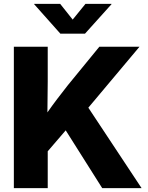

<svg xmlns="http://www.w3.org/2000/svg" viewBox="-20 -968 761 988"><path d="M180.2 -136.7V-323.2Q203.1 -359.9 226.1 -392.6Q249 -425.3 274.2 -458.5Q299.3 -491.7 328.6 -528.8L491.2 -727.5H697.8L392.1 -363.3L377 -365.7ZM51.3 0V-727.5H225.6V-548.3L223.6 -352.1L225.6 -268.1V0ZM505.9 0 309.1 -311.5 416 -441.9 708.5 0ZM289.6 -948.2 354 -867.2 419.9 -948.2H553.7V-946.3L417.5 -794.9H290.5L155.8 -946.3V-948.2Z"/></svg>

Font: Inter 24pt ExtraBold
Style: Regular
Weight: 800
Designer: Rasmus Andersson
Foundry: rsms
Version: Version 4.001;git-66647c0bb